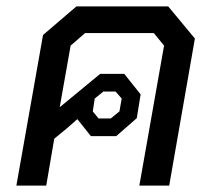

<svg xmlns="http://www.w3.org/2000/svg" viewBox="-20 -578 666 598"><path d="M587 -458 507 0H414L491 -436L459 -475H245L200 -436L166 -244L292 -348H367L418 -284L406 -210L342 -154H263L221 -207L188 -178L149 -146L124 0H31L114 -469L218 -558H504ZM269 -231 287 -209H325L352 -231L359 -271L340 -293H302L275 -271Z"/></svg>

Font: Chakra Petch Medium
Style: Italic
Weight: 500
Italic angle: -10°
Designer: Katatrad Aksorn Co.,Ltd.
Foundry: Cadson Demak Co.,Ltd.
Version: Version 1.000; ttfautohint (v1.6)